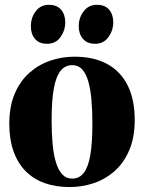

<svg xmlns="http://www.w3.org/2000/svg" viewBox="-20 -764 598 796"><path d="M18.5 -250.5Q18.5 -322.5 40.8 -375Q63 -427.5 101.5 -461.8Q140 -496 188.2 -512.5Q236.5 -529 289 -529Q368.5 -529 424.2 -498.8Q480 -468.5 509.2 -410Q538.5 -351.5 538.5 -266.5Q538.5 -194.5 516.2 -142Q494 -89.5 456 -55.5Q418 -21.5 369.5 -5Q321 11.5 268.5 11.5Q210.5 11.5 164.2 -5.2Q118 -22 85.5 -55.2Q53 -88.5 35.8 -137.5Q18.5 -186.5 18.5 -250.5ZM280 -23.5Q309 -23.5 327.5 -47.5Q346 -71.5 354.5 -121.8Q363 -172 363 -250.5Q363 -304 359.2 -348.8Q355.5 -393.5 346.2 -426Q337 -458.5 320.8 -476.2Q304.5 -494 280 -494Q250 -494 231 -470.2Q212 -446.5 203 -396.2Q194 -346 194 -265.5Q194 -212.5 198 -168.2Q202 -124 211.8 -91.5Q221.5 -59 238 -41.2Q254.5 -23.5 280 -23.5ZM175 -582.5Q142 -582.5 125 -602.8Q108 -623 108 -655Q108 -691 128.2 -717.5Q148.5 -744 182.5 -744H183.5Q216 -744 233.2 -723.8Q250.5 -703.5 250.5 -671.5Q250.5 -638 230.8 -610.2Q211 -582.5 175.5 -582.5ZM374 -582.5Q341.5 -582.5 324 -602.8Q306.5 -623 306.5 -655Q306.5 -691 327 -717.5Q347.5 -744 381.5 -744H382.5Q415.5 -744 432.5 -723.8Q449.5 -703.5 449.5 -671.5Q449.5 -638 429.5 -610.2Q409.5 -582.5 375 -582.5Z"/></svg>

Font: Merriweather 120pt ExtraBold
Style: Regular
Weight: 800
Version: Version 2.100